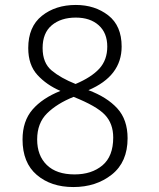

<svg xmlns="http://www.w3.org/2000/svg" viewBox="-20 -745 640 775"><path d="M495 -187Q495 -262 453.5 -307.5Q412 -353 337 -381Q471 -438 471 -557Q471 -641 417 -683Q363 -725 286 -725Q204 -725 149 -681Q94 -637 94 -551Q94 -483 131 -442.5Q168 -402 224 -378Q151 -349 111 -302.5Q71 -256 71 -182Q71 -88 128.5 -39Q186 10 276 10Q368 10 431.5 -40.5Q495 -91 495 -187ZM152 -551Q152 -612 189 -643Q226 -674 286 -674Q344 -674 378.5 -643Q413 -612 413 -557Q413 -503 381 -468Q349 -433 285 -406Q225 -430 188.5 -460.5Q152 -491 152 -551ZM130 -182Q130 -248 170 -287.5Q210 -327 277 -354Q370 -317 403.5 -281.5Q437 -246 437 -190Q437 -114 393.5 -77.5Q350 -41 281 -41Q208 -41 169 -79Q130 -117 130 -182Z"/></svg>

Font: Noto Sans Mono UI Light
Style: Regular
Weight: 300
Designer: Monotype Design team
Foundry: Monotype Imaging Inc.
Version: 1.000